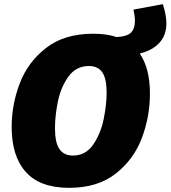

<svg xmlns="http://www.w3.org/2000/svg" viewBox="-20 -887 819 922"><path d="M651 -630Q700 -559 700 -437Q700 -328 661.5 -225Q623 -122 536 -53.5Q449 15 312 15Q172 15 104 -61Q36 -137 36 -277Q36 -385 75 -487Q114 -589 201.5 -657Q289 -725 428 -725Q493 -725 540 -709Q592 -712 610 -731.5Q628 -751 628 -787Q628 -808 621 -841L762 -867Q779 -814 779 -775Q779 -718 745.5 -681.5Q712 -645 651 -630ZM492 -442Q492 -510 471 -540Q450 -570 407 -570Q345 -570 308.5 -519Q272 -468 258 -399.5Q244 -331 244 -272Q244 -202 265.5 -171Q287 -140 330 -140Q391 -140 427 -192Q463 -244 477.5 -313.5Q492 -383 492 -442Z"/></svg>

Font: Bitter Pro Black
Style: Italic
Weight: 900
Italic angle: -9°
Designer: Sol Matas, and Bitter project Authors
Foundry: Sol Matas
Version: Version 1.010